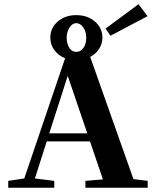

<svg xmlns="http://www.w3.org/2000/svg" viewBox="-20 -880 735 900"><path d="M497.6 -712.4 475.1 -746.1 629.4 -860.4 671.4 -804.2ZM18.6 0V-32.2L93.8 -43.5L285.2 -606.9Q253.4 -619.6 234.6 -645.5Q215.8 -671.4 215.8 -703.6Q215.8 -749 250.7 -779.1Q285.6 -809.1 337.4 -809.1Q390.6 -809.1 425.3 -778.8Q460 -748.5 460 -703.6Q460 -674.8 444.6 -650.9Q429.2 -627 402.8 -613.3L605.5 -40.5L672.4 -32.2V0H380.4V-32.2L462.4 -39.1L401.9 -217.3H199.2L143.6 -43.5L234.4 -32.2V0ZM337.4 -636.7Q357.9 -636.7 371.1 -655.5Q384.3 -674.3 384.3 -703.6Q384.3 -731.4 370.4 -751.5Q356.4 -771.5 337.4 -771.5Q319.3 -771.5 305.9 -751.2Q292.5 -731 292.5 -703.6Q292.5 -674.3 305.2 -655.5Q317.9 -636.7 337.4 -636.7ZM297.4 -524.4 210.9 -254.9H389.2Z"/></svg>

Font: Elstob 10pt SemiBold
Style: Regular
Weight: 600
Designer: Peter S. Baker
Version: Version 1.015